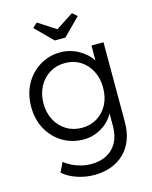

<svg xmlns="http://www.w3.org/2000/svg" viewBox="-140 -834 913 1157"><g transform="rotate(-15 316.5 -255.5)"><path d="M302.6 233.4Q247.3 233.4 194.5 215.4Q141.7 197.4 108.4 166.7L137.3 106.9Q157.6 124.3 184.1 137.3Q210.6 150.3 240.9 157.6Q271.3 165 302.3 165Q358 165 399.2 142.9Q440.4 120.9 463.3 79Q486.1 37.1 486.1 -23.4V-138.2L496.5 -134.6Q488.8 -95.8 459.4 -62.9Q430.1 -30 387.4 -10Q344.7 10 298 10Q223.7 10 165.5 -25.2Q107.3 -60.3 73.7 -121.5Q40 -182.7 40 -261.3Q40 -340.3 73.7 -401.8Q107.3 -463.3 165.2 -498.6Q223 -534 294.6 -534Q325.3 -534 354.2 -526Q383 -518 408 -503.6Q433 -489.3 453 -471.1Q473 -452.9 485.9 -431.9Q498.7 -410.8 502.7 -389.8L486.1 -385.5L486.8 -525H561.8V-28.3Q561.8 34 543.3 82.5Q524.8 131 490.5 164.5Q456.2 198 408.5 215.7Q360.9 233.4 302.6 233.4ZM304.9 -60.4Q358 -60.4 399.9 -86.2Q441.7 -112.1 465.3 -157.5Q488.8 -202.9 488.8 -262Q488.8 -320.7 464.9 -366.5Q441.1 -412.2 399.5 -438.2Q358 -464.3 304.3 -464.3Q249.8 -464.3 207.5 -437.9Q165.1 -411.5 141 -365.6Q117 -319.7 117 -261.3Q117 -203.6 141.2 -158Q165.4 -112.5 207.8 -86.4Q250.2 -60.4 304.9 -60.4ZM280.7 -611.7 175 -717.6 204.2 -743.9 326.5 -664.5H301.6L423.5 -743.9L452.8 -717.6L347.1 -611.7Z"/></g></svg>

Font: Lexend Medium
Style: Regular
Weight: 500
Designer: Bonnie Shaver-Troup, Thomas Jockin
Foundry: Lexend
Version: Version 1.005